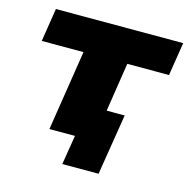

<svg xmlns="http://www.w3.org/2000/svg" viewBox="-95 -591 800 813"><g transform="rotate(15 305.0 -184.5)"><path d="M248 129 269 0H157L212 -352H29L52 -498H610L587 -352H404L371 -138H450L407 129Z"/></g></svg>

Font: Nunito Sans 10pt SemiExpanded Black
Style: Italic
Weight: 900
Width: 6
Italic angle: -9°
Designer: Vernon Adams
Foundry: Vernon Adams
Version: Version 3.101;gftools[0.9.27]